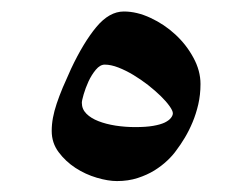

<svg xmlns="http://www.w3.org/2000/svg" viewBox="-20 -326 445 339"><path d="M334 -177.7Q334 -158.7 330.1 -141.8Q326.2 -125 320.1 -110.4Q314 -95.7 306.4 -83Q298.8 -70.3 291 -60.1Q285.2 -51.8 275.4 -42.5Q265.6 -33.2 252.7 -25.1Q239.7 -17.1 223.1 -11.7Q206.5 -6.3 186.5 -6.3Q170.9 -6.3 150.9 -12.2Q130.9 -18.1 113.3 -29.5Q95.7 -41 83.5 -57.4Q71.3 -73.7 71.3 -94.7Q71.3 -106.4 73.5 -118.2Q75.7 -129.9 80.1 -143.1Q84.5 -156.2 90.8 -171.4Q97.2 -186.5 105.5 -204.6Q127.4 -251 150.1 -278.3Q172.9 -305.7 198.7 -305.7Q221.7 -305.7 245.8 -294.4Q270 -283.2 289.6 -265.1Q309.1 -247.1 321.5 -224.1Q334 -201.2 334 -177.7ZM285.2 -126Q285.2 -130.4 279.3 -138.7Q273.4 -147 263.7 -156.5Q253.9 -166 241.5 -175.8Q229 -185.5 215.6 -193.6Q202.1 -201.7 189 -206.8Q175.8 -211.9 165 -211.9Q156.7 -211.9 149.2 -202.9Q141.6 -193.8 136.2 -182.1Q130.9 -170.4 127.7 -159.4Q124.5 -148.4 124.5 -144.5Q124.5 -133.3 132.6 -125.2Q140.6 -117.2 153.8 -112.1Q167 -106.9 184.1 -104.2Q201.2 -101.6 218.8 -101.6Q237.8 -101.6 250.5 -103.8Q263.2 -106 270.8 -109.6Q278.3 -113.3 281.7 -117.7Q285.2 -122.1 285.2 -126Z"/></svg>

Font: Scheherazade
Style: Bold
Weight: 700
Version: Version 2.100 (build 932/914)